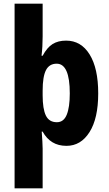

<svg xmlns="http://www.w3.org/2000/svg" viewBox="-20 -780 589 1040"><path d="M512 -274Q512 -139 465 -64.5Q418 10 340 10Q296 10 264 -9.5Q232 -29 211 -67H206Q208 -38 209.5 -14Q211 10 211 25V240H59V-760H211V-583Q211 -527 205 -478H211Q235 -523 265 -541.5Q295 -560 338 -560Q419 -560 465.5 -485Q512 -410 512 -274ZM358 -274Q358 -435 287 -435Q247 -435 229 -400Q211 -365 211 -289V-264Q211 -190 228.5 -154Q246 -118 288 -118Q325 -118 341.5 -158.5Q358 -199 358 -274Z"/></svg>

Font: Noto Sans Armenian Condensed ExtraBold
Style: Regular
Weight: 800
Width: 3
Designer: Monotype Design Team
Foundry: Monotype Imaging Inc.
Version: Version 2.008; ttfautohint (v1.8.4.7-5d5b)